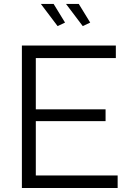

<svg xmlns="http://www.w3.org/2000/svg" viewBox="-20 -937 649 957"><path d="M566.4 -62.3V0H89.1V-710H557.4V-647.7H158.5V-392.1H506.2V-333.2H158.5V-62.3ZM309.1 -917.3H372.7L429.6 -824.5L392.5 -806.9ZM183.7 -917.3H247.3L304.2 -824.5L267.1 -806.9Z"/></svg>

Font: Raleway Thin
Style: Regular
Weight: 100
Designer: Matt McInerney, Pablo Impallari, Rodrigo Fuenzalida
Foundry: Matt McInerney, Pablo Impallari, Rodrigo Fuenzalida
Version: Version 4.026